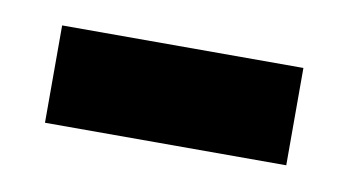

<svg xmlns="http://www.w3.org/2000/svg" viewBox="-30 -374 370 204"><g transform="rotate(10 155.0 -272.5)"><path d="M24.9 -220.2V-325.2H285.2V-220.2Z"/></g></svg>

Font: DroidSerif-Bold
Style: Bold
Weight: 700
Foundry: Ascender Corporation
Version: Version 1.00 build 112